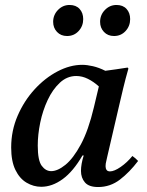

<svg xmlns="http://www.w3.org/2000/svg" viewBox="-20 -741 591 773"><path d="M146 11Q115 11 87 -5.5Q59 -22 42 -57Q25 -92 25 -147Q25 -215 51 -275Q77 -335 119 -381Q161 -427 211.5 -453.5Q262 -480 311 -480Q330 -480 354 -474.5Q378 -469 404 -456Q425 -459 447.5 -462Q470 -465 494 -469L497 -465Q485 -423 476 -385.5Q467 -348 458 -309L412 -111Q411 -104 408 -93Q405 -82 405 -72Q405 -63 409 -57Q413 -51 423 -51Q440 -51 466 -69Q492 -87 513 -113Q526 -104 536 -93Q502 -48 463 -18Q424 12 375 12Q338 12 322 -6.5Q306 -25 306 -53Q306 -80 317 -115H312Q275 -51 232.5 -20Q190 11 146 11ZM378 -393Q357 -412 334 -423.5Q311 -435 287 -435Q250 -435 221 -408Q192 -381 172 -338.5Q152 -296 142 -247.5Q132 -199 132 -155Q132 -95 148 -73.5Q164 -52 186 -52Q212 -52 243.5 -77.5Q275 -103 305.5 -159.5Q336 -216 358 -309ZM250 -596Q225 -596 209.5 -612.5Q194 -629 194 -653Q194 -681 213.5 -701Q233 -721 260 -721Q286 -721 300.5 -705Q315 -689 315 -664Q315 -636 296.5 -616Q278 -596 250 -596ZM439 -596Q414 -596 398.5 -612.5Q383 -629 383 -653Q383 -681 402.5 -701Q422 -721 449 -721Q475 -721 489.5 -705Q504 -689 504 -664Q504 -636 485.5 -616Q467 -596 439 -596Z"/></svg>

Font: Tiro Devanagari Marathi
Style: Italic
Weight: 400
Italic angle: -11°
Designer: Devanagari: John Hudson & Fiona Ross, assisted by Paul Hanslow. Latin: John Hudson with Paul Hanslow, assisted by Kaja S
Foundry: Tiro Typeworks Ltd.
Version: Version 1.52